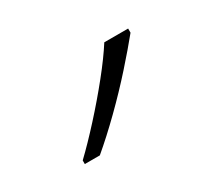

<svg xmlns="http://www.w3.org/2000/svg" viewBox="-50 -847 356 321"><g transform="rotate(-30 128.0 -686.0)"><path d="M216 -758Q199 -737 174.5 -709.5Q150 -682 122 -654.5Q94 -627 69 -606H40V-613Q61 -633 86 -660.5Q111 -688 133.5 -716Q156 -744 170 -766H216Z"/></g></svg>

Font: Noto Sans Thai ExtraLight
Style: Regular
Weight: 200
Designer: Monotype Design Team
Foundry: Monotype Imaging Inc.
Version: Version 2.001; ttfautohint (v1.8.4.7-5d5b)